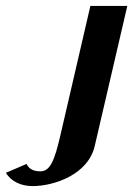

<svg xmlns="http://www.w3.org/2000/svg" viewBox="-164 -460 451 650"><path d="M-74 95 -144 125C-125 156 -91 170 -53 170C17 170 135 132 157 33L267 -440H142L40 0C21 82 6 120 -27 120C-46 120 -65 115 -74 95Z"/></svg>

Font: Pfennig
Style: BoldItalic
Weight: 700
Italic angle: -13°
Version: Version 20100423